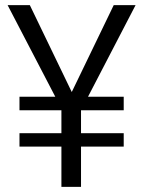

<svg xmlns="http://www.w3.org/2000/svg" viewBox="-20 -731 561 751"><path d="M463.9 -210V-157.7H296.9V0H220.2V-157.7H56.2V-210H220.2V-299.8H56.2V-352.5H196.3L9.8 -710.9H96.7L260.7 -371.1L424.8 -710.9H510.3L324.2 -352.5H463.9V-299.8H296.9V-210Z"/></svg>

Font: Vazirmatn UI Light
Style: Regular
Weight: 300
Designer: Saber Rastikerdar
Foundry: Saber Rastikerdar
Version: Version 33.003